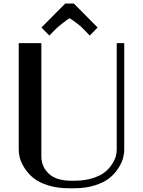

<svg xmlns="http://www.w3.org/2000/svg" viewBox="-20 -1030 790 1061"><path d="M388.2 -1010.3 519.5 -877.9 476.1 -833.5 445.8 -864.7Q426.3 -885.7 402.1 -903.6Q377.9 -921.4 364.3 -929.2Q353 -922.9 325 -900.9Q296.9 -878.9 283.2 -864.7L252.9 -833.5L209 -877.9L340.3 -1010.3ZM375 -31.2H390.6Q446.3 -31.2 490.2 -44.9Q534.2 -58.6 558.6 -78.1Q583 -97.7 598.9 -122.3Q614.7 -147 619.9 -166.5Q625 -186 625 -202.1V-791.5H666.5V-202.1Q666.5 -180.2 659.7 -155Q652.8 -129.9 633.3 -99.6Q613.8 -69.3 584.5 -45.7Q555.2 -22 504.6 -5.9Q454.1 10.3 390.6 10.3H359.4Q295.9 10.3 245.4 -5.9Q194.8 -22 165.5 -45.7Q136.2 -69.3 116.7 -99.6Q97.2 -129.9 90.3 -155Q83.5 -180.2 83.5 -202.1V-791.5H208.5V-166.5Q208.5 -108.9 249.8 -70.1Q291 -31.2 375 -31.2Z"/></svg>

Font: Resagnicto
Style: Bold
Weight: 700
Version: Version 0.9991